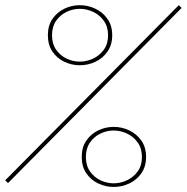

<svg xmlns="http://www.w3.org/2000/svg" viewBox="-71 -740 720 740"><path d="M629 -709.5 -40 -34.5 -51 -45 618 -720ZM236.5 -488.5Q205.5 -488.5 177.2 -501.8Q149 -515 131.2 -541Q113.5 -567 113.5 -604Q113.5 -641.5 131.2 -667.2Q149 -693 177.2 -706.5Q205.5 -720 236.5 -720Q268 -720 296.5 -706.5Q325 -693 343.2 -667.2Q361.5 -641.5 361.5 -604Q361.5 -567 343.2 -541Q325 -515 296.5 -501.8Q268 -488.5 236.5 -488.5ZM236.5 -502.5Q263 -502.5 288 -514.2Q313 -526 329.2 -548.5Q345.5 -571 345.5 -604Q345.5 -637 329.2 -659.8Q313 -682.5 288 -694.2Q263 -706 236.5 -706Q210 -706 185.5 -694.2Q161 -682.5 145.2 -659.8Q129.5 -637 129.5 -604Q129.5 -571 145.2 -548.5Q161 -526 185.5 -514.2Q210 -502.5 236.5 -502.5ZM367 -19.5Q336 -19.5 307.8 -32.8Q279.5 -46 261.8 -72Q244 -98 244 -135Q244 -172.5 261.8 -198.2Q279.5 -224 307.8 -237.5Q336 -251 367 -251Q398.5 -251 427 -237.5Q455.5 -224 473.8 -198.2Q492 -172.5 492 -135Q492 -98 473.8 -72Q455.5 -46 427 -32.8Q398.5 -19.5 367 -19.5ZM367 -33.5Q393.5 -33.5 418.5 -45.2Q443.5 -57 459.8 -79.5Q476 -102 476 -135Q476 -168 459.8 -190.8Q443.5 -213.5 418.5 -225.2Q393.5 -237 367 -237Q340.5 -237 316 -225.2Q291.5 -213.5 275.8 -190.8Q260 -168 260 -135Q260 -102 275.8 -79.5Q291.5 -57 316 -45.2Q340.5 -33.5 367 -33.5Z"/></svg>

Font: Epilogue Thin
Style: Italic
Weight: 250
Italic angle: -12°
Designer: Tyler Finck
Foundry: Etcetera Type Co
Version: Version 2.112